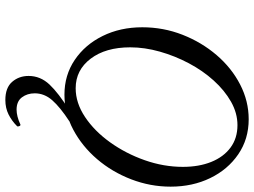

<svg xmlns="http://www.w3.org/2000/svg" viewBox="-136 -580 950 718"><g transform="rotate(90 339.0 -221.0)"><path d="M334 13Q261 13 204 -25.5Q147 -64 114.5 -130Q82 -196 82 -278Q82 -357 110 -428.5Q138 -500 186 -556Q234 -612 296 -644Q358 -676 426 -676Q500 -676 557 -637Q614 -598 646 -532Q678 -466 678 -384Q678 -308 650.5 -236.5Q623 -165 575 -109Q527 -53 465 -20Q403 13 334 13ZM310 -29Q365 -29 417.5 -64Q470 -99 512 -157.5Q554 -216 579 -287Q604 -358 604 -430Q604 -490 585.5 -536Q567 -582 532 -608Q497 -634 448 -634Q403 -634 360.5 -610Q318 -586 281 -545Q244 -504 216.5 -452Q189 -400 173 -343.5Q157 -287 157 -233Q157 -141 199.5 -85Q242 -29 310 -29ZM354 234Q308 234 286 208.5Q264 183 264 147Q264 103 296 69Q328 35 392 -5H433Q381 29 355 58.5Q329 88 329 124Q329 152 344 172Q359 192 390 192Q402 192 416 188.5Q430 185 445 178Q449 176 451.5 181.5Q454 187 452 190Q432 210 408 222Q384 234 354 234Z"/></g></svg>

Font: Junicode
Style: Italic
Weight: 400
Italic angle: -11°
Designer: Peter S. Baker
Version: Version 2.100; ttfautohint (v1.8.4)